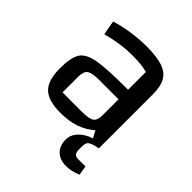

<svg xmlns="http://www.w3.org/2000/svg" viewBox="-190 -631 924 924"><g transform="rotate(45 272.5 -169.0)"><path d="M484 155Q445 172 408 172Q366 172 341.5 148Q317 124 317 83Q317 51 341 25Q365 -1 406 -14L387 -50Q351 -19 307.5 -4.5Q264 10 208 10Q125 10 90 -24.5Q55 -59 55 -140Q55 -213 75 -245Q95 -277 153.5 -288Q212 -299 345 -299H360V-420Q323 -431 259 -431Q179 -431 90 -407L77 -480Q114 -493 169 -501.5Q224 -510 276 -510Q345 -510 385 -496.5Q425 -483 442.5 -452.5Q460 -422 460 -370V0L440 4Q413 11 404.5 20Q396 29 396 52V73Q396 107 425 107H476ZM360 -125V-234H227Q180 -234 163 -222Q146 -210 146 -176V-67H280Q327 -67 343.5 -79Q360 -91 360 -125Z"/></g></svg>

Font: Changa
Style: Regular
Weight: 400
Designer: Eduardo Rodriguez Tunni
Foundry: Eduardo Rodriguez Tunni
Version: Version 2.002; ttfautohint (v1.5.10-5e6f)